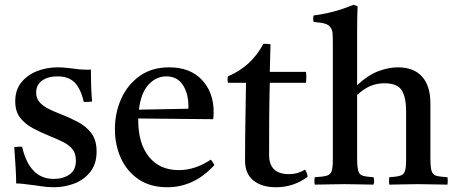

<svg xmlns="http://www.w3.org/2000/svg" viewBox="-20 -775 1919 807"><path d="M73 -158Q88 -92 121 -57.5Q154 -23 206 -23Q245 -23 272 -41.5Q299 -60 299 -100Q299 -130 284.5 -148Q270 -166 244.5 -178.5Q219 -191 187 -204Q150 -219 117.5 -236.5Q85 -254 64.5 -280.5Q44 -307 44 -349Q44 -397 69.5 -428.5Q95 -460 135.5 -476Q176 -492 222 -492Q245 -492 268 -489Q291 -486 293 -486Q313 -483 330 -482.5Q347 -482 348 -482Q349 -482 352.5 -482Q356 -482 362 -483Q362 -451 363 -418Q364 -385 367 -348Q366 -348 363 -348Q354 -347 346.5 -346.5Q339 -346 332 -347Q319 -403 293.5 -428.5Q268 -454 222 -454Q181 -454 156.5 -436Q132 -418 132 -386Q132 -360 148 -343.5Q164 -327 187 -316Q210 -305 231 -297Q270 -282 305.5 -263.5Q341 -245 363.5 -216Q386 -187 386 -138Q386 -86 359.5 -52.5Q333 -19 292 -3.5Q251 12 206 12Q180 12 154.5 8Q129 4 127 4Q125 4 110.5 2Q96 0 78.5 -2Q61 -4 48 -4Q48 -35 45.5 -73Q43 -111 40 -157Q42 -157 45 -157Q54 -158 60.5 -158.5Q67 -159 73 -158Z M683 12Q612 12 563 -21Q514 -54 488.5 -109.5Q463 -165 463 -232Q463 -301 489.5 -360Q516 -419 567 -455.5Q618 -492 691 -492Q779 -492 828.5 -439.5Q878 -387 878 -304Q878 -294 877.5 -286.5Q877 -279 876 -274L561 -277Q561 -273 561 -270Q561 -172 606 -116Q651 -60 732 -60Q800 -60 866 -104Q876 -92 881 -81Q796 12 683 12ZM564 -314 771 -318Q772 -320 772 -323.5Q772 -327 772 -328Q772 -382 748.5 -418Q725 -454 679 -454Q636 -454 604 -419Q572 -384 564 -314Z M1140 12Q1080 12 1045 -16.5Q1010 -45 1010 -99Q1010 -187 1011.5 -269Q1013 -351 1014 -427H938Q935 -442 938 -454Q1037 -496 1087 -591Q1095 -591 1103 -590.5Q1111 -590 1117 -589Q1116 -563 1115.5 -534Q1115 -505 1114 -473H1266Q1269 -451 1266 -427H1114Q1112 -357 1111.5 -279.5Q1111 -202 1111 -124Q1111 -43 1195 -43Q1231 -43 1262 -62Q1271 -50 1273 -32Q1214 12 1140 12Z M1616 1Q1614 -15 1616 -30Q1647 -32 1662 -36.5Q1677 -41 1682 -56Q1687 -71 1687 -104V-306Q1687 -366 1668.5 -395.5Q1650 -425 1595 -425Q1566 -425 1539 -414.5Q1512 -404 1481 -376V-114Q1481 -75 1485.5 -58Q1490 -41 1504.5 -36.5Q1519 -32 1550 -30Q1555 -15 1550 1Q1525 1 1495 0Q1465 -1 1428 -1Q1391 -1 1362 0Q1333 1 1303 1Q1300 -15 1303 -30Q1337 -32 1353 -36.5Q1369 -41 1374 -56Q1379 -71 1379 -104V-586Q1379 -615 1378 -632.5Q1377 -650 1369 -660Q1361 -671 1346 -675.5Q1331 -680 1298 -683Q1295 -696 1298 -710Q1338 -715 1379 -725.5Q1420 -736 1466 -755L1483 -749Q1482 -727 1481.5 -699.5Q1481 -672 1481 -639V-417Q1526 -459 1569.5 -475.5Q1613 -492 1653 -492Q1719 -492 1754 -453Q1789 -414 1789 -341V-114Q1789 -75 1793.5 -58Q1798 -41 1813 -36.5Q1828 -32 1861 -30Q1863 -15 1861 1Q1831 1 1802.5 0Q1774 -1 1736 -1Q1699 -1 1671.5 0Q1644 1 1616 1Z"/></svg>

Font: Tiro Kannada
Style: Regular
Weight: 400
Designer: Kannada: John Hudson & Fiona Ross. Latin: John Hudson.
Foundry: Tiro Typeworks Ltd.
Version: Version 1.52